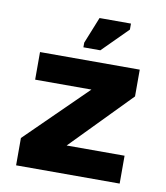

<svg xmlns="http://www.w3.org/2000/svg" viewBox="-70 -634 598 692"><g transform="rotate(10 229.5 -287.5)"><path d="M35 0V-100L255 -316H49V-417H414V-319L202 -102H414V0ZM262 -461H200V-478L239 -575H354V-553Z"/></g></svg>

Font: Darker Grotesque Light Black
Style: Regular
Weight: 900
Version: Version 1.000;gftools[0.9.28]